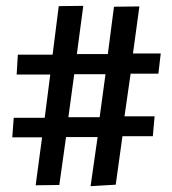

<svg xmlns="http://www.w3.org/2000/svg" viewBox="-20 -646 590 657"><path d="M290 -9 314 -177H206L183 -13L102 -12L124 -176H22L27 -243H133L152 -391H37L41 -459H160L181 -625L265 -626L243 -461H349L370 -623L457 -624L435 -463H530L522 -394H427L406 -248H509L503 -180H399L376 -14ZM214 -245H321L341 -392H234Z"/></svg>

Font: Inconsolata SemiExpanded SemiBold
Style: Regular
Weight: 600
Width: 6
Monospace: yes
Designer: Raph Levien, Cyreal, Brenton Simpson
Foundry: Raph Levien, Cyreal, Google
Version: Version 3.001; ttfautohint (v1.8.2.53-6de2)